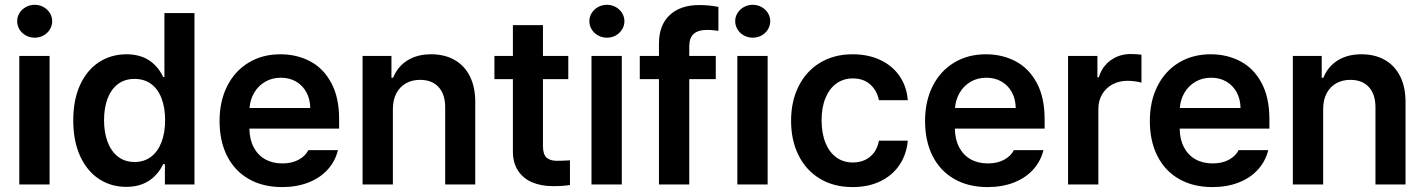

<svg xmlns="http://www.w3.org/2000/svg" viewBox="-20 -761 5877 792"><path d="M59.6 -530.3H184.6V0H59.6ZM50.8 -673.8Q50.8 -691.9 60.5 -707.5Q70.3 -723.1 87.2 -732.2Q104 -741.2 123 -741.2Q142.6 -741.2 159.2 -732.2Q175.8 -723.1 185.5 -707.5Q195.3 -691.9 195.3 -673.8Q195.3 -655.3 185.5 -639.4Q175.8 -623.5 159.2 -614.5Q142.6 -605.5 123 -605.5Q104 -605.5 87.2 -614.5Q70.3 -623.5 60.5 -639.4Q50.8 -655.3 50.8 -673.8Z M282.2 -264.6Q282.2 -350.6 311 -412.1Q339.8 -473.6 389.6 -505.4Q439.5 -537.1 502 -537.1Q607.4 -537.1 653.3 -443.4H658.2V-707H782.2V0H660.2V-84H653.3Q606.4 9.8 501 9.8Q438 9.8 388.4 -22.7Q338.9 -55.2 310.5 -117.2Q282.2 -179.2 282.2 -264.6ZM661.1 -265.6Q661.1 -316.9 646.5 -355.2Q631.8 -393.6 603.5 -414.6Q575.2 -435.5 535.2 -435.5Q494.6 -435.5 466.3 -414.1Q438 -392.6 423.6 -354Q409.2 -315.4 409.2 -265.6Q409.2 -214.8 423.8 -175.8Q438.5 -136.7 466.8 -114.7Q495.1 -92.8 535.2 -92.8Q574.7 -92.8 603 -114.3Q631.3 -135.7 646.2 -174.8Q661.1 -213.9 661.1 -265.6Z M885.7 -261.7Q885.7 -343.3 917 -405.5Q948.2 -467.8 1005.1 -502.4Q1062 -537.1 1136.7 -537.1Q1204.1 -537.1 1259 -508.3Q1314 -479.5 1346.4 -419.2Q1378.9 -358.9 1378.9 -269.5V-230.5H1008.8Q1009.3 -186 1026.4 -153.6Q1043.5 -121.1 1073.7 -104Q1104 -86.9 1144.5 -86.9Q1184.1 -86.9 1211.9 -102.1Q1239.7 -117.2 1252 -141.6H1374Q1362.8 -95.7 1331.5 -61.3Q1300.3 -26.9 1252.2 -8.1Q1204.1 10.7 1143.6 10.7Q1064.5 10.7 1006.1 -22.7Q947.8 -56.2 916.7 -117.7Q885.7 -179.2 885.7 -261.7ZM1259.8 -315.4Q1259.3 -351.6 1244.1 -379.9Q1229 -408.2 1201.7 -424.3Q1174.3 -440.4 1138.7 -440.4Q1102.1 -440.4 1073.5 -423.6Q1044.9 -406.7 1028.3 -378.2Q1011.7 -349.6 1009.3 -315.4Z M1600.6 0H1475.6V-530.3H1594.7V-440.4H1601.6Q1620.1 -486.3 1660.4 -511.7Q1700.7 -537.1 1758.8 -537.1Q1814 -537.1 1855.2 -513.7Q1896.5 -490.2 1918.7 -445.3Q1940.9 -400.4 1940.4 -337.9V0H1816.4V-318.4Q1816.4 -372.1 1789.1 -401.9Q1761.7 -431.6 1712.9 -431.6Q1679.7 -431.6 1654.3 -417.2Q1628.9 -402.8 1614.7 -375.7Q1600.6 -348.6 1600.6 -310.5Z M2324.2 -434.6H2219.7V-159.2Q2219.7 -124 2234.6 -110.8Q2249.5 -97.7 2276.4 -97.7Q2299.8 -97.7 2331.1 -99.6V2Q2306.6 6.8 2260.7 6.8Q2212.4 6.8 2175 -9Q2137.7 -24.9 2116.5 -57.6Q2095.2 -90.3 2095.7 -138.7V-434.6H2019.5V-530.3H2095.7V-657.2H2219.7V-530.3H2324.2Z M2419.9 -530.3H2544.9V0H2419.9ZM2411.1 -673.8Q2411.1 -691.9 2420.9 -707.5Q2430.7 -723.1 2447.5 -732.2Q2464.4 -741.2 2483.4 -741.2Q2502.9 -741.2 2519.5 -732.2Q2536.1 -723.1 2545.9 -707.5Q2555.7 -691.9 2555.7 -673.8Q2555.7 -655.3 2545.9 -639.4Q2536.1 -623.5 2519.5 -614.5Q2502.9 -605.5 2483.4 -605.5Q2464.4 -605.5 2447.5 -614.5Q2430.7 -623.5 2420.9 -639.4Q2411.1 -655.3 2411.1 -673.8Z M2932.6 -434.6H2823.2V0H2698.2V-434.6H2619.1V-530.3H2698.2V-581.1Q2698.2 -657.7 2742.7 -699Q2787.1 -740.2 2864.3 -740.2Q2905.8 -740.2 2943.4 -732.4V-633.8Q2916 -637.7 2898.4 -637.7Q2859.9 -637.7 2841.6 -621.3Q2823.2 -605 2823.2 -569.3V-530.3H2932.6Z M3021.5 -530.3H3146.5V0H3021.5ZM3012.7 -673.8Q3012.7 -691.9 3022.5 -707.5Q3032.2 -723.1 3049.1 -732.2Q3065.9 -741.2 3085 -741.2Q3104.5 -741.2 3121.1 -732.2Q3137.7 -723.1 3147.5 -707.5Q3157.2 -691.9 3157.2 -673.8Q3157.2 -655.3 3147.5 -639.4Q3137.7 -623.5 3121.1 -614.5Q3104.5 -605.5 3085 -605.5Q3065.9 -605.5 3049.1 -614.5Q3032.2 -623.5 3022.5 -639.4Q3012.7 -655.3 3012.7 -673.8Z M3243.2 -262.7Q3243.2 -343.3 3274.4 -405.5Q3305.7 -467.8 3363 -502.4Q3420.4 -537.1 3497.1 -537.1Q3561 -537.1 3611.1 -513.7Q3661.1 -490.2 3690.7 -447.3Q3720.2 -404.3 3724.6 -347.7H3605.5Q3597.7 -387.7 3569.8 -412.6Q3542 -437.5 3498 -437.5Q3459.5 -437.5 3430.4 -416.7Q3401.4 -396 3385.3 -357.2Q3369.1 -318.4 3369.1 -265.6Q3369.1 -211.4 3385 -172.1Q3400.9 -132.8 3429.9 -111.8Q3459 -90.8 3498 -90.8Q3540 -90.8 3568.8 -114.3Q3597.7 -137.7 3605.5 -180.7H3724.6Q3719.7 -124.5 3690.7 -81.1Q3661.6 -37.6 3611.8 -13.4Q3562 10.7 3497.1 10.7Q3419.4 10.7 3362.1 -23.9Q3304.7 -58.6 3273.9 -120.6Q3243.2 -182.6 3243.2 -262.7Z M3795.9 -261.7Q3795.9 -343.3 3827.1 -405.5Q3858.4 -467.8 3915.3 -502.4Q3972.2 -537.1 4046.9 -537.1Q4114.3 -537.1 4169.2 -508.3Q4224.1 -479.5 4256.6 -419.2Q4289.1 -358.9 4289.1 -269.5V-230.5H3918.9Q3919.4 -186 3936.5 -153.6Q3953.6 -121.1 3983.9 -104Q4014.2 -86.9 4054.7 -86.9Q4094.2 -86.9 4122.1 -102.1Q4149.9 -117.2 4162.1 -141.6H4284.2Q4272.9 -95.7 4241.7 -61.3Q4210.4 -26.9 4162.4 -8.1Q4114.3 10.7 4053.7 10.7Q3974.6 10.7 3916.3 -22.7Q3857.9 -56.2 3826.9 -117.7Q3795.9 -179.2 3795.9 -261.7ZM4169.9 -315.4Q4169.4 -351.6 4154.3 -379.9Q4139.2 -408.2 4111.8 -424.3Q4084.5 -440.4 4048.8 -440.4Q4012.2 -440.4 3983.6 -423.6Q3955.1 -406.7 3938.5 -378.2Q3921.9 -349.6 3919.4 -315.4Z M4385.7 -530.3H4506.8V-442.4H4512.7Q4526.4 -487.3 4562 -512.7Q4597.7 -538.1 4643.6 -538.1Q4670.9 -538.1 4688.5 -535.2V-419.9Q4680.2 -422.9 4663.1 -425.3Q4646 -427.7 4630.9 -427.7Q4596.7 -427.7 4569.3 -413.1Q4542 -398.4 4526.4 -372.1Q4510.7 -345.7 4510.7 -312.5V0H4385.7Z M4723.1 -261.7Q4723.1 -343.3 4754.4 -405.5Q4785.6 -467.8 4842.5 -502.4Q4899.4 -537.1 4974.1 -537.1Q5041.5 -537.1 5096.4 -508.3Q5151.4 -479.5 5183.8 -419.2Q5216.3 -358.9 5216.3 -269.5V-230.5H4846.2Q4846.7 -186 4863.8 -153.6Q4880.9 -121.1 4911.1 -104Q4941.4 -86.9 4981.9 -86.9Q5021.5 -86.9 5049.3 -102.1Q5077.1 -117.2 5089.4 -141.6H5211.4Q5200.2 -95.7 5168.9 -61.3Q5137.7 -26.9 5089.6 -8.1Q5041.5 10.7 4981 10.7Q4901.9 10.7 4843.5 -22.7Q4785.2 -56.2 4754.2 -117.7Q4723.1 -179.2 4723.1 -261.7ZM5097.2 -315.4Q5096.7 -351.6 5081.5 -379.9Q5066.4 -408.2 5039.1 -424.3Q5011.7 -440.4 4976.1 -440.4Q4939.5 -440.4 4910.9 -423.6Q4882.3 -406.7 4865.7 -378.2Q4849.1 -349.6 4846.7 -315.4Z M5438 0H5313V-530.3H5432.1V-440.4H5439Q5457.5 -486.3 5497.8 -511.7Q5538.1 -537.1 5596.2 -537.1Q5651.4 -537.1 5692.6 -513.7Q5733.9 -490.2 5756.1 -445.3Q5778.3 -400.4 5777.8 -337.9V0H5653.8V-318.4Q5653.8 -372.1 5626.5 -401.9Q5599.1 -431.6 5550.3 -431.6Q5517.1 -431.6 5491.7 -417.2Q5466.3 -402.8 5452.1 -375.7Q5438 -348.6 5438 -310.5Z"/></svg>

Font: WEMIX Pretendard SemiBold
Style: Regular
Weight: 600
Designer: Base glyphs from Inter by Rasmus Andersson; Hangeul glyphs from Noto Sans CJK(Source Han Sans) by Jang Soo-young and Kan
Foundry: Kil Hyung-jin
Version: Version 1.000